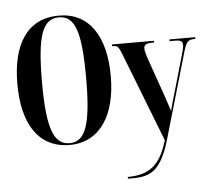

<svg xmlns="http://www.w3.org/2000/svg" viewBox="-61 -792 1193 1087"><g transform="rotate(-5 535.5 -248.0)"><path d="M311 10C481 10 576 -134 576 -358C576 -587 483 -725 312 -725C132 -725 45 -584 45 -359C45 -137 131 10 311 10ZM311 0C219 0 185 -99 185 -358C185 -619 218 -715 312 -715C405 -715 436 -619 436 -358C436 -97 402 0 311 0ZM622 219V229H649C751 229 811 200 861 30L1003 -459C1019 -514 1029 -526 1066 -526H1071V-536H925V-526H957C989 -526 999 -518 999 -498C999 -487 995 -469 989 -448L926 -229C916 -196 906 -162 899 -132C891 -156 881 -186 864 -236L792 -441C784 -464 779 -484 779 -497C779 -517 790 -526 828 -526H837V-536H598V-526H607C630 -526 636 -516 652 -476L849 30C809 166 748 219 622 219Z"/></g></svg>

Font: Noto Serif Display ExtraCondensed
Style: Bold
Weight: 700
Width: 2
Designer: Monotype Design Team
Foundry: Monotype Imaging Inc.
Version: Version 2.009